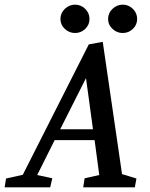

<svg xmlns="http://www.w3.org/2000/svg" viewBox="-71 -806 644 826"><path d="M-51 0 -45 -38 27 -54 311 -615 371 -626 454 -57 516 -38 509 0H287L293 -39L356 -53L336 -203H164L89 -53L154 -39L145 0ZM188 -250H329L299 -470ZM457 -664Q432 -664 413 -681.5Q394 -699 394 -724Q394 -750 413 -768Q432 -786 457 -786Q482 -786 500.5 -768Q519 -750 519 -724Q519 -699 500.5 -681.5Q482 -664 457 -664ZM252 -664Q227 -664 208 -681.5Q189 -699 189 -724Q189 -750 208 -768Q227 -786 252 -786Q277 -786 295.5 -768Q314 -750 314 -724Q314 -699 295.5 -681.5Q277 -664 252 -664Z"/></svg>

Font: Manuale Medium
Style: Italic
Weight: 500
Italic angle: -11°
Version: Version 1.002